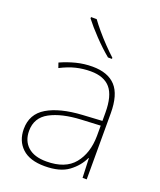

<svg xmlns="http://www.w3.org/2000/svg" viewBox="-143 -856 797 955"><g transform="rotate(20 255.5 -378.0)"><path d="M264 -537Q346 -537 387 -492.5Q428 -448 428 -350V0H406L402 -103H400Q379 -57 334 -23.5Q289 10 208 10Q129 10 88.5 -28Q48 -66 48 -129Q48 -208 114.5 -247.5Q181 -287 299 -294L402 -300V-343Q402 -433 368 -472.5Q334 -512 264 -512Q224 -512 186.5 -503Q149 -494 106 -472L97 -498Q137 -516 178.5 -526.5Q220 -537 264 -537ZM301 -270Q199 -265 137.5 -232Q76 -199 76 -129Q76 -76 110 -45.5Q144 -15 208 -15Q308 -15 354.5 -72Q401 -129 402 -220V-275ZM202 -766Q217 -745 241 -716.5Q265 -688 292 -660Q319 -632 341 -612V-606H320Q280 -639 239 -682Q198 -725 172 -759V-766Z"/></g></svg>

Font: Noto Sans Bengali UI Thin
Style: Regular
Weight: 100
Designer: Jelle Bosma - Monotype Design Team
Foundry: Monotype Imaging Inc.
Version: Version 2.003; ttfautohint (v1.8.4.7-5d5b)